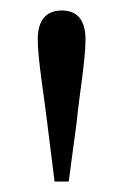

<svg xmlns="http://www.w3.org/2000/svg" viewBox="-20 -825 236 366"><path d="M98 -805C69 -805 52 -788 52 -750C52 -711 64 -643 70 -591L84 -479H111L126 -591C131 -643 143 -710 143 -750C143 -788 126 -805 98 -805Z"/></svg>

Font: Harano Aji Mincho KR
Style: Regular
Weight: 400
Foundry: Masamichi Hosoda
Version: HaranoAjiMinchoKR-Regular version 20230610;ttx 4.39.4